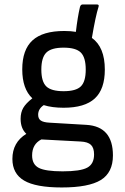

<svg xmlns="http://www.w3.org/2000/svg" viewBox="-20 -638 557 855"><path d="M263.2 -158.2Q211.9 -158.2 174.8 -169.9Q149.9 -153.3 149.9 -127Q149.9 -109.4 161.6 -101.3Q173.3 -93.3 199.2 -91.8L365.2 -82Q482.9 -74.7 482.9 54.2Q482.9 130.4 429 163.6Q375 196.8 254.9 196.8Q139.2 196.8 87.2 166Q35.2 135.3 35.2 69.8Q35.2 -3.9 97.2 -42Q71.8 -65.9 71.8 -108.9Q71.8 -137.2 83.5 -157.5Q95.2 -177.7 124 -200.2Q79.1 -242.2 79.1 -329.1Q79.1 -416.5 124.8 -458.3Q170.4 -500 266.1 -500Q296.4 -500 317.9 -496.1Q325.7 -562.5 335.9 -606Q338.9 -618.2 348.1 -618.2H411.1Q422.4 -618.2 418.9 -607.9Q405.8 -567.4 389.2 -469.2Q446.8 -428.2 446.8 -328.1Q446.8 -240.7 402.1 -199.5Q357.4 -158.2 263.2 -158.2ZM361.8 -328.1Q361.8 -382.3 339.8 -404.1Q317.9 -425.8 263.2 -425.8Q208.5 -425.8 186.3 -403.8Q164.1 -381.8 164.1 -328.1Q164.1 -274.9 186 -253.4Q208 -231.9 263.2 -231.9Q318.4 -231.9 340.1 -253.4Q361.8 -274.9 361.8 -328.1ZM123 54.2Q123 94.2 152.8 109.6Q182.6 125 258.8 125Q337.9 125 368.4 108.6Q398.9 92.3 398.9 49.8Q398.9 20.5 385 7.1Q371.1 -6.3 338.9 -7.8L164.1 -17.1Q123 3.9 123 54.2Z"/></svg>

Font: Sofia Sans
Style: Regular
Weight: 400
Designer: Botio Nikoltchev, Ani Petrova
Foundry: lettersoup
Version: Version 4.100